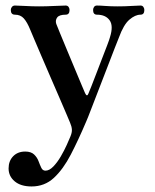

<svg xmlns="http://www.w3.org/2000/svg" viewBox="-20 -473 558 693"><path d="M94 200Q55 200 33 181.5Q11 163 11 135Q11 108 27.5 91Q44 74 71 74Q92 74 103 84.5Q114 95 119 108.5Q124 122 129 132.5Q134 143 144 143Q158 143 172.5 128Q187 113 199.5 91.5Q212 70 221 50Q230 30 234 20Q240 6 239.5 -5Q239 -16 233 -30Q230 -37 219.5 -62Q209 -87 193.5 -122.5Q178 -158 161 -197.5Q144 -237 128.5 -273Q113 -309 102.5 -334Q92 -359 89 -366Q78 -393 66 -406.5Q54 -420 34 -420Q19 -420 19 -437Q19 -443 23 -448Q27 -453 34 -453Q45 -453 70.5 -451.5Q96 -450 121 -450Q146 -450 176.5 -451.5Q207 -453 217 -453Q224 -453 227.5 -448Q231 -443 231 -437Q231 -420 217 -420Q194 -420 186.5 -410Q179 -400 183 -387Q186 -380 196.5 -353.5Q207 -327 222 -292Q237 -257 251 -222.5Q265 -188 275.5 -164Q286 -140 287 -137Q294 -122 299 -135Q302 -142 310 -162Q318 -182 328 -208.5Q338 -235 348.5 -262Q359 -289 367 -310Q375 -331 377 -339Q390 -380 375.5 -400Q361 -420 330 -420Q316 -420 316 -437Q316 -443 319.5 -448Q323 -453 330 -453Q341 -453 360.5 -451.5Q380 -450 405 -450Q431 -450 454 -451.5Q477 -453 487 -453Q494 -453 497.5 -448Q501 -443 501 -437Q501 -420 487 -420Q468 -420 447 -402Q426 -384 409 -337Q406 -330 394.5 -300.5Q383 -271 367.5 -230.5Q352 -190 336 -149Q320 -108 308 -76.5Q296 -45 291 -34Q263 32 235.5 85Q208 138 174.5 169Q141 200 94 200Z"/></svg>

Font: Zen Old Mincho SemiBold
Style: Regular
Weight: 600
Version: Version 1.500